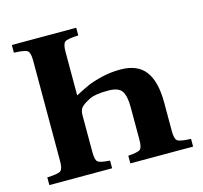

<svg xmlns="http://www.w3.org/2000/svg" viewBox="-101 -804 970 916"><g transform="rotate(-15 384.0 -346.0)"><path d="M33 0V-38Q87 -40 99.5 -49.5Q112 -59 112 -97V-595Q112 -633 99.5 -642.5Q87 -652 33 -654V-692H351V-654Q297 -652 284.5 -642.5Q272 -633 272 -595V-379Q312 -400 339 -412Q366 -424 410.5 -434.5Q455 -445 502 -445Q587 -445 625.5 -393.5Q664 -342 664 -239V-97Q664 -59 676.5 -49.5Q689 -40 743 -38V0H433V-38Q481 -41 492.5 -50.5Q504 -60 504 -97V-259Q504 -314 487.5 -338.5Q471 -363 420 -363Q356 -363 328 -349Q293 -331 282.5 -318Q272 -305 272 -281V-97Q272 -60 283.5 -50.5Q295 -41 343 -38V0Z"/></g></svg>

Font: Heuristica
Style: Bold
Weight: 700
Version: Version 1.0.2